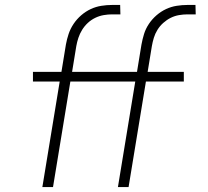

<svg xmlns="http://www.w3.org/2000/svg" viewBox="-20 -755 840 775"><path d="M151 0 221 -426H113V-465H228L246 -575Q250 -597 257 -618Q264 -639 277 -658.5Q290 -678 308 -693.5Q326 -709 346.5 -718.5Q367 -728 389 -731.5Q411 -735 432 -735H465L466 -697H432Q416 -697 398.5 -694Q381 -691 364.5 -683Q348 -675 334.5 -662.5Q321 -650 311.5 -634.5Q302 -619 296.5 -602.5Q291 -586 288 -569L271 -465H533L551 -575Q555 -597 561.5 -618Q568 -639 581 -658.5Q594 -678 612 -693.5Q630 -709 650.5 -718.5Q671 -728 693 -731.5Q715 -735 736 -735H769L770 -697H737Q720 -697 702.5 -694Q685 -691 669 -683Q653 -675 639 -662.5Q625 -650 615.5 -634.5Q606 -619 601 -602.5Q596 -586 593 -569L576 -465H722V-426H569L499 0H456L526 -426H264L194 0Z"/></svg>

Font: Iosevka Aile XLt Obl
Style: Regular
Weight: 200
Italic angle: -9°
Designer: Belleve Invis
Foundry: Belleve Invis
Version: Version 31.1.0; ttfautohint (v1.8.4)